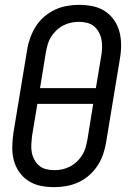

<svg xmlns="http://www.w3.org/2000/svg" viewBox="-20 -763 540 791"><path d="M203 8Q175 8 147.5 2.5Q120 -3 97.5 -17.5Q75 -32 59.5 -54Q44 -76 37 -102.5Q30 -129 30.5 -157.5Q31 -186 35 -214L92 -559Q96 -584 105 -608.5Q114 -633 128 -655Q142 -677 162.5 -694.5Q183 -712 206.5 -723Q230 -734 255.5 -738.5Q281 -743 306 -743Q334 -743 361.5 -737.5Q389 -732 411.5 -717.5Q434 -703 449.5 -681Q465 -659 472 -632.5Q479 -606 479 -577.5Q479 -549 474 -521L417 -176Q413 -151 404.5 -126.5Q396 -102 381.5 -80Q367 -58 347 -40.5Q327 -23 303 -12Q279 -1 253.5 3.5Q228 8 203 8ZM145 -400H375L397 -532Q400 -549 400.5 -566.5Q401 -584 398 -600Q395 -616 387 -630.5Q379 -645 367 -655Q355 -665 338.5 -669Q322 -673 305 -673Q288 -673 272 -669.5Q256 -666 240.5 -658Q225 -650 212 -637.5Q199 -625 190 -610.5Q181 -596 176.5 -580Q172 -564 169 -548ZM204 -62Q221 -62 237 -65.5Q253 -69 268.5 -77Q284 -85 297 -97.5Q310 -110 319 -124.5Q328 -139 332.5 -155Q337 -171 340 -187L364 -335H134L112 -203Q110 -186 109 -168.5Q108 -151 111 -135Q114 -119 122 -104.5Q130 -90 142 -80Q154 -70 170.5 -66Q187 -62 204 -62Z"/></svg>

Font: Iosevka SS18
Style: Italic
Weight: 400
Italic angle: -9°
Monospace: yes
Designer: Belleve Invis
Foundry: Belleve Invis
Version: Version 25.1.1; ttfautohint (v1.8.4)